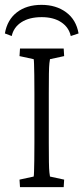

<svg xmlns="http://www.w3.org/2000/svg" viewBox="-28 -774 345 794"><path d="M54.7 0 52.7 -31.2 111.3 -43.9Q112.3 -48.8 112.8 -64.9Q113.3 -81.1 113.8 -110.4Q114.3 -139.6 114.3 -184.6V-387.7Q114.3 -433.6 113.8 -463.4Q113.3 -493.2 112.8 -509.3Q112.3 -525.4 111.3 -529.3L52.7 -542L54.7 -573.2H235.4L237.3 -542L178.7 -529.3Q177.7 -526.4 176.3 -512.7Q174.8 -499 174.3 -469.7Q173.8 -440.4 173.8 -387.7V-184.6Q173.8 -133.8 174.3 -104Q174.8 -74.2 176.3 -61Q177.7 -47.9 178.7 -43.9L237.3 -31.2L235.4 0ZM20.5 -625 -7.8 -635.7Q2 -692.4 42 -723.1Q82 -753.9 143.6 -753.9Q204.1 -753.9 245.6 -723.1Q287.1 -692.4 296.9 -635.7L264.6 -625Q256.8 -661.1 225.1 -682.1Q193.4 -703.1 144.5 -703.1Q92.8 -703.1 60.5 -682.1Q28.3 -661.1 20.5 -625Z"/></svg>

Font: Crimson Pro ExtraLight
Style: Regular
Weight: 250
Designer: Jacques Le Bailly
Foundry: Baron von Fonthausen
Version: Version 1.003